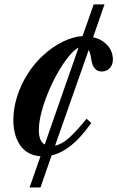

<svg xmlns="http://www.w3.org/2000/svg" viewBox="-20 -698 532 870"><path d="M114 151.5 163.5 10Q103 5.5 71.8 -39.2Q40.5 -84 40.5 -154.5Q40.5 -206 57 -259Q73.5 -312 103.5 -360.2Q133.5 -408.5 173.5 -445.5Q218 -486.5 265 -509.2Q312 -532 354 -534.5L404.5 -678H453.5L402 -529.5Q442 -520 466.8 -492.8Q491.5 -465.5 491.5 -428Q491.5 -404.5 477.2 -389.2Q463 -374 441 -374Q400.5 -374 393 -432Q389 -459 382 -472L229.5 -38Q260 -44 292.8 -73.2Q325.5 -102.5 372.5 -160L393.5 -140.5Q346.5 -74.5 302.5 -39.2Q258.5 -4 214 6L163.5 151.5ZM182.5 -43 336 -482.5Q315 -471.5 290.8 -441.5Q266.5 -411.5 242.5 -369.8Q218.5 -328 199 -281.2Q179.5 -234.5 167.8 -189.2Q156 -144 156 -107.5Q156 -59 182.5 -43Z"/></svg>

Font: Libre Caslon Condensed Bold
Style: Italic
Weight: 700
Italic angle: -22.583°
Designer: Pablo Impallari, Rodrigo Fuenzalida, Katja Schimmel, Ertekin Erdin
Foundry: Pablo Impallari, Rodrigo Fuenzalida
Version: Version 2.000; ttfautohint (v1.8.4.7-5d5b);gftools[0.9.33]